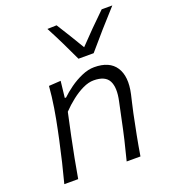

<svg xmlns="http://www.w3.org/2000/svg" viewBox="-140 -873 859 975"><g transform="rotate(-20 289.5 -386.0)"><path d="M39.5 0Q54 -55.5 66.5 -107.2Q79 -159 92 -219.5L102.5 -269.5Q114 -324 123.2 -381.2Q132.5 -438.5 137 -495.5L201.5 -499.5L191.5 -410.5H198.5Q220 -431.5 251 -453.8Q282 -476 317 -491.2Q352 -506.5 384.5 -506.5Q467 -506.5 500.5 -455.2Q534 -404 514 -313.5Q509.5 -293 504 -270.5Q498.5 -248 492.5 -219.5Q480 -159 470 -107.2Q460 -55.5 451 0H376.5Q391 -55.5 403 -106.8Q415 -158 427 -217L444.5 -299.5Q460 -370 440.8 -407.2Q421.5 -444.5 359 -444.5Q331.5 -444.5 300.5 -429.8Q269.5 -415 238.8 -391Q208 -367 182 -339.5L156 -218Q143.5 -158 133.8 -106.8Q124 -55.5 114.5 0ZM325 -574Q303 -621.5 278.8 -671.2Q254.5 -721 228.5 -770L278.5 -771.5Q302 -733.5 325.8 -695.5Q349.5 -657.5 372 -619Q408.5 -657.5 445.5 -694.8Q482.5 -732 521.5 -769.5H579Q490.5 -672.5 407 -574Z"/></g></svg>

Font: Commissioner Flair Light
Style: Italic
Weight: 300
Italic angle: -12°
Designer: Kostas Bartsokas
Foundry: Kostas Bartsokas
Version: Version 1.000; ttfautohint (v1.8.3)